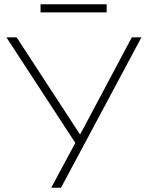

<svg xmlns="http://www.w3.org/2000/svg" viewBox="-20 -880 688 900"><path d="M220 0 340 -223 341 -198 10 -705H58L362 -239H350L598 -705H643L266 0ZM170 -822V-860H480V-822Z"/></svg>

Font: Mulish ExtraLight
Style: Regular
Weight: 200
Designer: Vernon Adams
Foundry: Vernon Adams
Version: Version 3.603